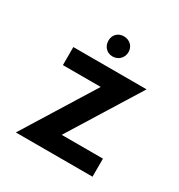

<svg xmlns="http://www.w3.org/2000/svg" viewBox="-97 -418 456 488"><g transform="rotate(30 131.0 -174.5)"><path d="M248 -261H33V-208H144L15 0H240V-53H119ZM131 -349C114 -349 102 -337 102 -320C102 -303 114 -290 131 -290C148 -290 161 -303 161 -320C161 -337 148 -349 131 -349Z"/></g></svg>

Font: Hussar Tani
Style: Dwa
Weight: 700
Foundry: Cannot Into Space Fonts
Version: Version 0.92